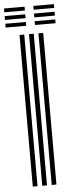

<svg xmlns="http://www.w3.org/2000/svg" viewBox="-87 -977 388 1009"><g transform="rotate(-5 106.5 -473.0)"><path d="M143.7 0V-800H168.7V0ZM43.9 0V-800H68.8V0ZM93.8 0V-800H118.8V0ZM129.3 -925.5V-945.6H238V-925.5ZM-25.5 -845V-865.1H83.2V-845ZM-25.5 -885.2V-905.4H83.2V-885.2ZM-25.5 -925.5V-945.6H83.2V-925.5ZM129.3 -845V-865.1H238V-845ZM129.3 -885.2V-905.4H238V-885.2Z"/></g></svg>

Font: Big Shoulders Inline Display SC Thin
Style: Regular
Weight: 100
Designer: Patric King
Foundry: XO Type Co
Version: Version 2.002